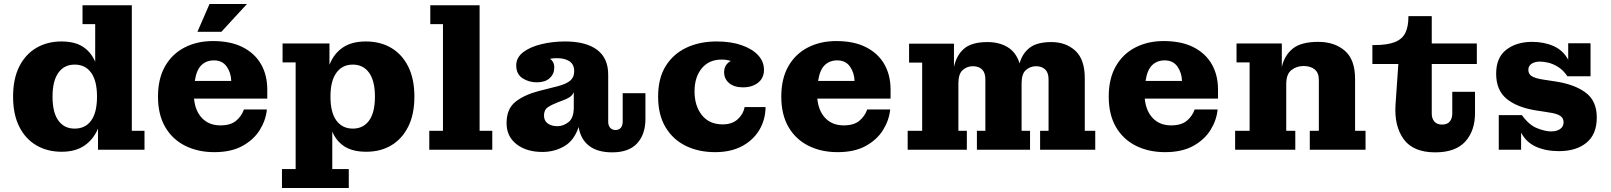

<svg xmlns="http://www.w3.org/2000/svg" viewBox="-20 -744 8005 954"><path d="M286 10Q215 10 160.5 -22Q106 -54 75.5 -115Q45 -176 45 -264Q45 -352 75.5 -413Q106 -474 160.5 -506Q215 -538 285 -538Q351 -538 391.5 -512Q432 -486 453 -437V-624H390V-718H635V-94H698V0H467V-105Q444 -51 399.5 -20.5Q355 10 286 10ZM351 -105Q404 -105 433 -145Q462 -185 462 -264Q462 -342 433 -382.5Q404 -423 351 -423Q299 -423 270 -382.5Q241 -342 241 -264Q241 -185 270 -145Q299 -105 351 -105Z M961 -586 1021 -724H1207L1080 -586ZM1045 12Q963 12 899.5 -20Q836 -52 800.5 -113.5Q765 -175 765 -264Q765 -353 800 -414.5Q835 -476 897 -508Q959 -540 1038 -540Q1126 -540 1186 -509.5Q1246 -479 1277 -425Q1308 -371 1308 -299V-254H944Q950 -192 984.5 -156.5Q1019 -121 1075 -121Q1125 -121 1152.5 -143.5Q1180 -166 1192 -200H1306Q1301 -147 1271 -98.5Q1241 -50 1185 -19Q1129 12 1045 12ZM1129 -342Q1128 -382 1106.5 -413Q1085 -444 1043 -444Q1005 -444 980.5 -420Q956 -396 948 -342Z M1381 190V96H1449V-434H1384V-528H1617V-422Q1639 -478 1683.5 -508Q1728 -538 1798 -538Q1870 -538 1924 -506Q1978 -474 2008.5 -413Q2039 -352 2039 -264Q2039 -176 2008.5 -115Q1978 -54 1924.5 -22Q1871 10 1800 10Q1734 10 1693 -15.5Q1652 -41 1631 -90V96H1713V190ZM1733 -105Q1785 -105 1814 -145Q1843 -185 1843 -264Q1843 -342 1814 -382.5Q1785 -423 1733 -423Q1681 -423 1651.5 -382.5Q1622 -342 1622 -264Q1622 -185 1651.5 -145Q1681 -105 1733 -105Z M2113 0V-94H2181V-624H2118V-718H2363V-94H2426V0Z M2675 11Q2596 11 2546.5 -27.5Q2497 -66 2497 -132Q2497 -203 2541 -238Q2585 -273 2658 -292L2753 -316Q2794 -327 2813.5 -343.5Q2833 -360 2833 -390Q2833 -424 2809.5 -439.5Q2786 -455 2748 -455Q2729 -455 2713 -452Q2735 -436 2734 -406Q2733 -375 2710.5 -355Q2688 -335 2647 -335Q2607 -335 2576 -355.5Q2545 -376 2545 -419Q2545 -458 2579.5 -484.5Q2614 -511 2670 -524.5Q2726 -538 2788 -538Q2892 -538 2947.5 -496Q3003 -454 3002 -370V-139Q3002 -121 3011.5 -109.5Q3021 -98 3038 -98Q3056 -98 3065 -109.5Q3074 -121 3074 -139V-281H3187V-153Q3187 -77 3146 -32Q3105 13 3022 13Q2949 13 2907 -19.5Q2865 -52 2855 -113Q2833 -46 2784 -17.5Q2735 11 2675 11ZM2683 -170Q2683 -144 2701.5 -130.5Q2720 -117 2750 -117Q2779 -117 2805 -137.5Q2831 -158 2831 -210V-286Q2824 -270 2810 -261Q2796 -252 2774 -244L2755 -237Q2721 -224 2702 -211Q2683 -198 2683 -170Z M3533 12Q3451 12 3387 -19.5Q3323 -51 3286.5 -112.5Q3250 -174 3250 -264Q3250 -355 3287.5 -415.5Q3325 -476 3390.5 -507Q3456 -538 3541 -538Q3612 -538 3665 -519.5Q3718 -501 3747 -469.5Q3776 -438 3776 -397Q3776 -356 3746.5 -333Q3717 -310 3672 -310Q3628 -310 3603 -331Q3578 -352 3578 -385Q3578 -423 3611 -441Q3592 -448 3565 -448Q3503 -448 3467 -404.5Q3431 -361 3431 -290Q3431 -218 3467.5 -172Q3504 -126 3571 -126Q3617 -126 3645 -151Q3673 -176 3680 -212H3784Q3783 -148 3752.5 -97.5Q3722 -47 3666.5 -17.5Q3611 12 3533 12Z M4142 12Q4060 12 3996.5 -20Q3933 -52 3897.5 -113.5Q3862 -175 3862 -264Q3862 -353 3897 -414.5Q3932 -476 3994 -508Q4056 -540 4135 -540Q4223 -540 4283 -509.5Q4343 -479 4374 -425Q4405 -371 4405 -299V-254H4041Q4047 -192 4081.5 -156.5Q4116 -121 4172 -121Q4222 -121 4249.5 -143.5Q4277 -166 4289 -200H4403Q4398 -147 4368 -98.5Q4338 -50 4282 -19Q4226 12 4142 12ZM4226 -342Q4225 -382 4203.5 -413Q4182 -444 4140 -444Q4102 -444 4077.5 -420Q4053 -396 4045 -342Z M4490 0V-94H4562V-433H4497V-527H4720V-411Q4732 -469 4770 -502Q4808 -535 4887 -535Q4945 -535 4987 -509.5Q5029 -484 5046 -429Q5060 -479 5096.5 -507Q5133 -535 5204 -535Q5276 -535 5323 -492Q5370 -449 5370 -355V-94H5422V0H5148V-94H5190V-350Q5190 -383 5173 -399Q5156 -415 5128 -415Q5099 -415 5077.5 -396Q5056 -377 5056 -330V-94H5098V0H4834V-94H4876V-350Q4876 -383 4859.5 -399Q4843 -415 4814 -415Q4785 -415 4763.5 -396Q4742 -377 4742 -330V-94H4784V0Z M5769 12Q5687 12 5623.5 -20Q5560 -52 5524.5 -113.5Q5489 -175 5489 -264Q5489 -353 5524 -414.5Q5559 -476 5621 -508Q5683 -540 5762 -540Q5850 -540 5910 -509.5Q5970 -479 6001 -425Q6032 -371 6032 -299V-254H5668Q5674 -192 5708.5 -156.5Q5743 -121 5799 -121Q5849 -121 5876.5 -143.5Q5904 -166 5916 -200H6030Q6025 -147 5995 -98.5Q5965 -50 5909 -19Q5853 12 5769 12ZM5853 -342Q5852 -382 5830.5 -413Q5809 -444 5767 -444Q5729 -444 5704.5 -420Q5680 -396 5672 -342Z M6117 0V-94H6189V-434H6124V-528H6349V-411Q6362 -469 6403.5 -502.5Q6445 -536 6530 -536Q6611 -536 6662 -492Q6713 -448 6713 -352V-94H6765V0H6488V-94H6533V-347Q6533 -382 6512.5 -399Q6492 -416 6457 -416Q6423 -416 6397 -396Q6371 -376 6371 -326V-94H6416V0Z M7111 13Q7002 13 6954.5 -52.5Q6907 -118 6914 -224L6928 -426H6799V-520H6808Q6874 -520 6911 -535Q6948 -550 6963 -581Q6978 -612 6978 -660V-664H7094V-528H7318V-426H7094V-180Q7094 -155 7107 -140Q7120 -125 7145 -125Q7171 -125 7183.5 -140Q7196 -155 7196 -180V-288H7309V-182Q7309 -94 7260.5 -40.5Q7212 13 7111 13Z M7427 0V-172H7542Q7577 -123 7617.5 -107Q7658 -91 7686 -91Q7715 -91 7732 -103Q7749 -115 7749 -136Q7749 -158 7731.5 -169Q7714 -180 7678 -185L7614 -195Q7518 -210 7466 -253Q7414 -296 7414 -378Q7414 -458 7464.5 -497Q7515 -536 7593 -536Q7652 -536 7699.5 -515Q7747 -494 7772 -447V-529H7883V-365H7768Q7748 -395 7722.5 -411Q7697 -427 7673 -432.5Q7649 -438 7632 -438Q7607 -438 7590.5 -427.5Q7574 -417 7574 -397Q7574 -376 7591 -365.5Q7608 -355 7645 -349L7710 -339Q7803 -325 7858.5 -284Q7914 -243 7914 -160Q7914 -77 7863 -35Q7812 7 7726 7Q7661 7 7612 -15Q7563 -37 7538 -85V0Z"/></svg>

Font: Montagu Slab 16pt
Style: Bold
Weight: 700
Designer: Florian Karsten
Foundry: Florian Karsten
Version: Version 1.000; ttfautohint (v1.8.3)